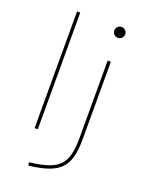

<svg xmlns="http://www.w3.org/2000/svg" viewBox="-173 -822 876 1129"><g transform="rotate(20 265.0 -257.0)"><path d="M109 0V-730H129V0ZM147 200Q216 192 260.5 177.5Q305 163 330.5 137Q356 111 366.5 69Q377 27 377 -35V-520H397V-35Q397 31 385 76.5Q373 122 345 150.5Q317 179 269 195.5Q221 212 149 220ZM387 -666Q373 -666 363 -676Q353 -686 353 -700Q353 -714 363 -724Q373 -734 387 -734Q401 -734 411 -724Q421 -714 421 -700Q421 -686 411 -676Q401 -666 387 -666Z"/></g></svg>

Font: M PLUS 2 Thin
Style: Regular
Weight: 100
Designer: Coji Morishita
Foundry: UNDERFOREST DESIGN
Version: Version 1.001